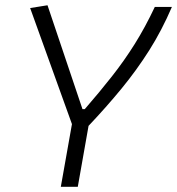

<svg xmlns="http://www.w3.org/2000/svg" viewBox="-20 -720 683 740"><path d="M214.4 0 257.3 -241.7 96.2 -689 163.1 -699.7 297.9 -299.3H306.6Q363.8 -365.2 411.1 -425.3Q458.5 -485.4 499 -550Q539.6 -614.7 576.7 -693.4H642.6Q603.5 -602.5 555.2 -526.1Q506.8 -449.7 448.7 -378.9Q390.6 -308.1 321.3 -234.9L279.8 0Z"/></svg>

Font: Cascadia Mono Light
Style: Italic
Weight: 300
Italic angle: -10°
Monospace: yes
Designer: Aaron Bell
Foundry: Saja Typeworks
Version: Version 2404.023; ttfautohint (v1.8.4)